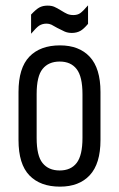

<svg xmlns="http://www.w3.org/2000/svg" viewBox="-20 -696 449 724"><path d="M49.8 -168V-349.1Q49.8 -439.9 90.8 -482.4Q131.8 -524.9 206.1 -524.9Q278.3 -524.9 318.4 -481.9Q358.9 -438.5 358.9 -349.1V-168Q358.9 -78.6 318.4 -35.2Q278.3 7.8 206.1 7.8Q131.8 7.8 90.8 -34.7Q49.8 -77.1 49.8 -168ZM291 -175.8V-340.8Q291 -407.2 269 -435.5Q247.1 -463.9 205.1 -463.9Q163.1 -463.9 140.6 -436Q118.2 -408.7 118.2 -340.8V-175.8Q118.2 -108.4 140.6 -81.1Q163.1 -53.2 205.1 -53.2Q247.1 -53.2 269 -81.5Q291 -109.9 291 -175.8ZM97.2 -641.1Q116.2 -661.1 127.9 -667.5Q141.1 -674.8 159.2 -674.8Q174.3 -674.8 184.6 -670.4Q195.8 -665.5 209 -657.2Q224.6 -647.5 233.4 -643.6Q243.7 -639.2 256.8 -639.2Q272.5 -639.2 282.7 -646.5Q293 -653.8 312 -675.8V-606Q295.4 -586.4 283.2 -579.6Q269 -571.8 251 -571.8Q235.8 -571.8 223.6 -577.1Q209.5 -583.5 195.8 -590.8Q177.7 -601.1 173.8 -603Q165 -606.9 155.8 -606.9Q139.6 -606.9 127.4 -599.1Q116.7 -591.8 97.2 -568.8Z"/></svg>

Font: D-DIN Condensed
Style: Regular
Weight: 400
Width: 3
Designer: Charles Nix
Foundry: Datto Inc.
Version: Version 1.00